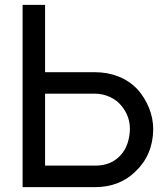

<svg xmlns="http://www.w3.org/2000/svg" viewBox="-20 -770 682 790"><path d="M610.5 -236.5Q608.5 -131 536.5 -63.5Q471.5 0 370 0H73V-750H165.5V-473H370Q422.5 -473 468 -455Q513.5 -437 547 -401Q576 -368 593.2 -325.8Q610.5 -283.5 610.5 -236.5ZM481.5 -332.5Q461.5 -358 431.8 -371.2Q402 -384.5 372 -384.5H165.5V-88.5H372Q436.5 -88.5 475 -130Q495 -151 504.8 -180.8Q514.5 -210.5 514.5 -240.5Q514.5 -266 505.8 -289.8Q497 -313.5 481.5 -332.5Z"/></svg>

Font: Russisch Sans Medium
Style: Regular
Weight: 500
Width: 4
Designer: Michael Sharanda (font) & Cristiano Sobral (main changes)
Foundry: Michael Sharanda
Version: Version 2.00;September 8, 2020;FontCreator 13.0.0.2681 64-bi